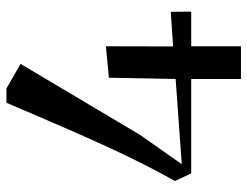

<svg xmlns="http://www.w3.org/2000/svg" viewBox="-108 -678 785 610"><g transform="rotate(-90 285.0 -372.5)"><path d="M339.5 0V-158H39.5L15.5 -209.5Q45 -262.5 72.5 -317.2Q100 -372 125.5 -427.8Q151 -483.5 175 -538.2Q199 -593 221.2 -645.2Q243.5 -697.5 264 -745H309.5L387.5 -700L162.5 -321.5L69 -188L339.5 -207.5L343.5 -419.5L443.5 -429L443 -215.5L553 -223L553.5 -158H443.5V0Z"/></g></svg>

Font: Merriweather 144pt
Style: Regular
Weight: 400
Version: Version 2.100